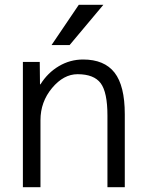

<svg xmlns="http://www.w3.org/2000/svg" viewBox="-20 -777 608 797"><path d="M307 -757H409L269 -590H194ZM75 -520H145L146 -427H148Q178 -475 224.5 -502.5Q271 -530 325 -530Q413 -530 455.5 -475.5Q498 -421 498 -303V0H426V-297Q426 -394 398 -431.5Q370 -469 302 -469Q244 -469 196 -411.5Q148 -354 148 -278V0H75Z"/></svg>

Font: M PLUS 1p
Style: Regular
Weight: 400
Version: Version 1.062